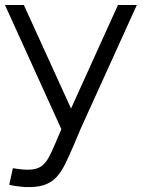

<svg xmlns="http://www.w3.org/2000/svg" viewBox="-22 -520 587 773"><path d="M529 -500 302 0 276 62Q257 106 241 139Q225 172 205 193.5Q185 215 155 225Q125 235 78 233Q68 232 57 231Q46 230 35 228Q24 226 15 224L30 157Q35 158 45.5 159.5Q56 161 65 162Q96 165 116 161Q136 157 150 145Q164 133 175.5 111.5Q187 90 200 59L225 0L-2 -500H74L264 -83L453 -500Z"/></svg>

Font: Nata Sans
Style: Regular
Weight: 400
Designer: Daniel Uzquiano Cruz
Version: Version 1.001